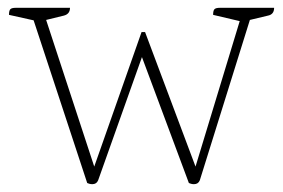

<svg xmlns="http://www.w3.org/2000/svg" viewBox="-20 -463 724 491"><path d="M216 8Q212 8 208.5 7Q205 6 203 5L66 -411L3 -425Q3 -436 6.5 -439.5Q10 -443 20 -443H159Q159 -427 143 -423L98 -412L221 -37L342 -381H351L480 -37L593 -409L525 -425Q525 -436 528.5 -439.5Q532 -443 542 -443H681Q681 -426 665 -423L619 -412L491 -2Q487 8 476 8Q472 8 468.5 7Q465 6 463 5L343 -317L231 -2Q227 8 216 8Z"/></svg>

Font: Petrona Thin
Style: Regular
Weight: 100
Designer: Ringo R. Seeber
Foundry: Ringo R. Seeber
Version: Version 2.001; ttfautohint (v1.8.3)